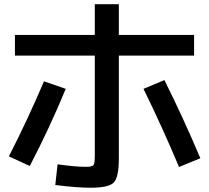

<svg xmlns="http://www.w3.org/2000/svg" viewBox="-20 -836 977 897"><path d="M378.9 -56.6Q410.2 -56.6 417 -64.5Q422.9 -72.3 422.9 -111.3V-576.2H49.8V-672.9H422.9V-816.4H535.2V-672.9H886.7V-576.2H535.2V-96.7Q535.2 -7.8 511.7 16.6Q489.3 41 402.3 41Q338.9 41 238.3 28.3L249 -68.4Q332 -56.6 378.9 -56.6ZM185.5 -456.1 287.1 -420.9Q211.9 -238.3 119.1 -60.5L21.5 -105.5Q110.4 -279.3 185.5 -456.1ZM650.4 -420.9 748 -461.9Q835 -288.1 916 -96.7L816.4 -55.7Q737.3 -244.1 650.4 -420.9Z"/></svg>

Font: RobotoJAA
Style: Medium
Weight: 500
Version: Version 2.05; 2016-11-05